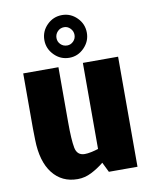

<svg xmlns="http://www.w3.org/2000/svg" viewBox="-83 -789 680 859"><g transform="rotate(-10 257.0 -359.5)"><path d="M200 8Q129 8 87 -45.5Q45 -99 43 -198L42 -250V-500H202V-250Q202 -170 209 -133.5Q216 -97 251 -97Q264 -97 280.5 -100.5Q297 -104 313 -109V-500H473V0H343L321 -45Q294 -23 263.5 -7.5Q233 8 201 8Q201 8 200 8ZM161 -630Q161 -670 189.5 -698.5Q218 -727 258 -727Q297 -727 325.5 -698.5Q354 -670 354 -630Q354 -591 325.5 -562Q297 -533 258 -533Q218 -533 189.5 -562Q161 -591 161 -630ZM216 -630Q216 -613 228 -601Q240 -589 258 -589Q274 -589 286 -601Q298 -613 298 -630Q298 -647 286 -659.5Q274 -672 258 -672Q240 -672 228 -659.5Q216 -647 216 -630Z"/></g></svg>

Font: Epunda Sans ExtraBold
Style: Regular
Weight: 800
Designer: Simon Atzbach
Foundry: typofactur
Version: Version 2.204; ttfautohint (v1.8.4.7-5d5b)